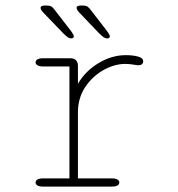

<svg xmlns="http://www.w3.org/2000/svg" viewBox="-20 -692 659 712"><path d="M269 -30.5H394Q408 -30.5 415.2 -26.5Q422.5 -22.5 422.5 -15Q422.5 -8 415.2 -4Q408 0 394 0H140.5Q126.5 0 119.2 -4Q112 -8 112 -15Q112 -22.5 119.2 -26.5Q126.5 -30.5 140.5 -30.5H237.5V-445.5H140.5Q126.5 -445.5 119.2 -449.8Q112 -454 112 -461Q112 -468 119.2 -472Q126.5 -476 140.5 -476H240.5Q254.5 -476 261.8 -468.8Q269 -461.5 269 -447.5V-381.5Q297 -429 345.8 -458.2Q394.5 -487.5 447 -487.5Q471 -487.5 491 -482.5Q511 -477.5 511 -464.5Q511 -457.5 506.2 -453.8Q501.5 -450 493.5 -450Q491 -450 487 -450.5Q483 -451 477.5 -452Q470 -453.5 461.2 -454.2Q452.5 -455 444.5 -455Q404.5 -455 363.8 -432.2Q323 -409.5 296 -369Q269 -328.5 269 -275ZM244 -549.5Q238 -549.5 231.2 -554Q224.5 -558.5 216 -567L139.5 -646.5Q134.5 -652 132.5 -656Q130.5 -660 130.5 -663Q130.5 -667.5 135.2 -669.5Q140 -671.5 145.5 -671.5H153.5Q165 -671.5 170.8 -667.8Q176.5 -664 183 -655L239.5 -582Q254 -563 254 -557Q254 -553 250.2 -551.2Q246.5 -549.5 244 -549.5ZM377.5 -549.5Q371 -549.5 364.2 -554Q357.5 -558.5 349 -567L273 -646.5Q264 -657 264 -663Q264 -667.5 268.5 -669.5Q273 -671.5 279 -671.5H287Q298 -671.5 304 -667.8Q310 -664 316.5 -655L373 -582Q387.5 -563 387.5 -557Q387.5 -553 383.8 -551.2Q380 -549.5 377.5 -549.5Z"/></svg>

Font: Sono ExtraLight
Style: Regular
Weight: 200
Designer: Tyler Finck
Foundry: Tyler Finck
Version: Version 2.112